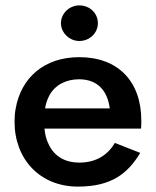

<svg xmlns="http://www.w3.org/2000/svg" viewBox="-20 -682 579 712"><path d="M206 -596C206 -560 238 -530 274 -530C313 -530 343 -560 343 -596C343 -633 313 -662 274 -662C238 -662 206 -633 206 -596ZM406 -152C380 -108 337 -79 274 -79C223 -79 182 -101 161 -146C152 -163 147 -182 145 -205H503C504 -217 504 -227 504 -235C504 -380 418 -470 274 -470C143 -470 58 -393 38 -279C35 -263 34 -247 34 -230C34 -92 128 10 269 10C394 10 454 -39 500 -115ZM147 -280C150 -297 155 -313 163 -328C184 -367 225 -388 273 -388C343 -388 379 -344 387 -280Z"/></svg>

Font: Jost Medium
Style: Regular
Weight: 500
Version: Version 3.710